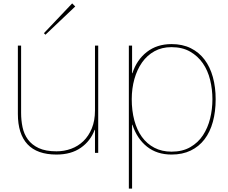

<svg xmlns="http://www.w3.org/2000/svg" viewBox="-20 -898 1342 1128"><path d="M422 -860 247 -694 238 -703 404 -878ZM557 0H538V-135H536Q512 -70 455 -30Q398 10 312 10Q198 10 141.5 -50.5Q85 -111 85 -229V-630H104V-235Q104 -191 112.5 -150.5Q121 -110 144 -78.5Q167 -47 207.5 -28Q248 -9 312 -9Q357 -9 398 -24Q439 -39 470 -69Q501 -99 519.5 -144Q538 -189 538 -249V-630H557Z M1247 -315Q1247 -242 1230.5 -182Q1214 -122 1181.5 -79.5Q1149 -37 1100.5 -13.5Q1052 10 988 10Q902 10 843.5 -36.5Q785 -83 758 -165H756V210H737V-630H756V-468H758Q783 -546 842.5 -592.5Q902 -639 988 -639Q1052 -639 1100.5 -615Q1149 -591 1181.5 -548Q1214 -505 1230.5 -445.5Q1247 -386 1247 -315ZM1228 -315Q1228 -373 1214.5 -428.5Q1201 -484 1171.5 -526.5Q1142 -569 1096.5 -595Q1051 -621 987 -621Q931 -621 887.5 -597Q844 -573 814.5 -531Q785 -489 769.5 -433.5Q754 -378 754 -315Q754 -248 769 -191.5Q784 -135 813.5 -94Q843 -53 887 -30Q931 -7 988 -7Q1052 -7 1098 -33.5Q1144 -60 1172.5 -103.5Q1201 -147 1214.5 -202Q1228 -257 1228 -315Z"/></svg>

Font: TypoPRO Sinkin Sans
Style: 100 Thin
Weight: 100
Designer: Keith Bates
Foundry: K-Type
Version: Sinkin Sans (version 1.0)  by Keith Bates   •   © 2014   www